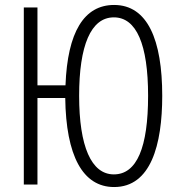

<svg xmlns="http://www.w3.org/2000/svg" viewBox="-20 -744 726 774"><path d="M634 -358C634 -583 575 -724 440 -724C319 -724 252 -615 244 -400H131V-714H76V0H131V-349H243C246 -117 313 10 440 10C588 10 634 -160 634 -358ZM299 -358C299 -560 346 -674 439 -674C530 -674 577 -565 577 -358C577 -150 532 -41 439 -41C348 -41 299 -154 299 -358Z"/></svg>

Font: Noto Sans UI Condensed Light
Style: Regular
Weight: 300
Width: 3
Designer: Monotype Design Team
Foundry: Monotype Imaging Inc.
Version: Version 1.901